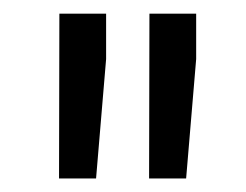

<svg xmlns="http://www.w3.org/2000/svg" viewBox="-20 -770 360 281"><path d="M135.3 -683.6 120.6 -508.8H66.4L66.9 -750H135.3ZM267.1 -683.6 252.4 -508.8H198.2L198.7 -750H267.1Z"/></svg>

Font: f42100
Style: 7875512
Weight: 400
Designer: Google
Version: Version 2.137; 2017